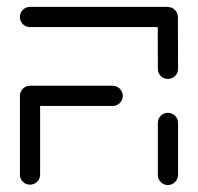

<svg xmlns="http://www.w3.org/2000/svg" viewBox="-20 -539 577 560"><path d="M97 -260.4V-29.6Q97 -17.4 88.3 -8.9Q79.6 -0.4 67.4 -0.4Q55.2 -0.4 46.7 -8.9Q38.1 -17.4 38.1 -29.6V-260.4ZM338.1 -259.3Q338.1 -247 329.4 -238.5Q320.7 -230 308.5 -230H67.4Q55.2 -230 46.7 -238.5Q38.1 -247 38.1 -259.3Q38.1 -271.5 46.7 -280.2Q55.2 -288.9 67.4 -288.9H308.5Q320.7 -288.9 329.4 -280.2Q338.1 -271.5 338.1 -259.3ZM469.6 0.7Q457.4 0.7 448.9 -8Q440.4 -16.7 440.4 -28.9V-180.4Q440.4 -192.6 448.9 -201.3Q457.4 -210 469.6 -210Q481.9 -210 490.6 -201.3Q499.3 -192.6 499.3 -180.4V-28.9Q499.3 -16.7 490.6 -8Q481.9 0.7 469.6 0.7ZM38.1 -489.3Q38.1 -501.5 46.7 -510.2Q55.2 -518.9 67.4 -518.9H469.3V-460H67.4Q55.2 -460 46.7 -468.5Q38.1 -477 38.1 -489.3ZM469.6 -308.9Q457.4 -308.9 448.9 -317.4Q440.4 -325.9 440.4 -338.1L440 -488.9Q440 -501.1 448.7 -509.8Q457.4 -518.5 469.6 -518.5Q481.9 -518.5 490.4 -509.8Q498.9 -501.1 498.9 -488.9L499.3 -338.1Q499.3 -325.9 490.6 -317.4Q481.9 -308.9 469.6 -308.9Z"/></svg>

Font: 26F Galaxy Sans Medium
Style: Regular
Weight: 500
Designer: C₂₉H₂₅N₃O₅
Version: Version 1.100